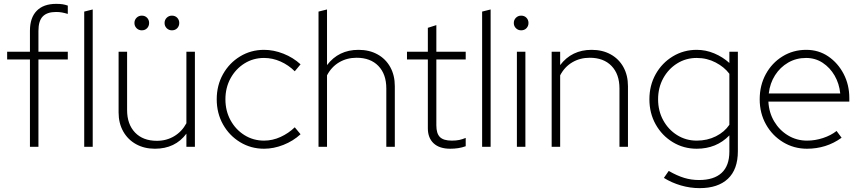

<svg xmlns="http://www.w3.org/2000/svg" viewBox="-20 -760 4457 994"><path d="M135 0V-452H17V-492H135V-601Q135 -668 170 -704Q205 -740 271 -740Q290 -740 303.5 -738Q317 -736 331 -731V-688Q314 -693 300.5 -695.5Q287 -698 270 -698Q224 -698 201.5 -675Q179 -652 179 -600V-492H331V-452H179V0Z M416 0V-700L460 -711V0Z M782 10Q727 10 684.5 -13.5Q642 -37 618 -79.5Q594 -122 594 -178V-492H638V-190Q638 -117 679 -74Q720 -31 792 -31Q842 -31 882 -55Q922 -79 945 -122V-492H989V0H945V-68Q887 10 782 10ZM714 -603Q698 -603 687 -614Q676 -625 676 -641Q676 -657 687 -668Q698 -679 714 -679Q731 -679 741.5 -668Q752 -657 752 -641Q752 -625 741.5 -614Q731 -603 714 -603ZM870 -603Q854 -603 843 -614Q832 -625 832 -641Q832 -657 843 -668Q854 -679 870 -679Q887 -679 897.5 -668Q908 -657 908 -641Q908 -625 897.5 -614Q887 -603 870 -603Z M1347 10Q1279 10 1223 -24Q1167 -58 1134.5 -116Q1102 -174 1102 -246Q1102 -318 1134.5 -376Q1167 -434 1223 -468Q1279 -502 1347 -502Q1397 -502 1447.5 -482Q1498 -462 1536 -427L1506 -391Q1474 -423 1432.5 -441.5Q1391 -460 1347 -460Q1291 -460 1245.5 -431.5Q1200 -403 1173.5 -354.5Q1147 -306 1147 -246Q1147 -186 1173.5 -137.5Q1200 -89 1245.5 -60.5Q1291 -32 1347 -32Q1391 -32 1432.5 -51Q1474 -70 1506 -101L1536 -65Q1498 -30 1447.5 -10Q1397 10 1347 10Z M1629 0V-700L1673 -711V-423Q1733 -502 1836 -502Q1892 -502 1934.5 -478.5Q1977 -455 2000.5 -412.5Q2024 -370 2024 -314V0H1980V-302Q1980 -376 1939 -418.5Q1898 -461 1826 -461Q1776 -461 1736 -437.5Q1696 -414 1673 -370V0Z M2311 10Q2255 10 2225 -18Q2195 -46 2195 -96V-452H2087V-492H2195V-616L2239 -630V-492H2391V-452H2239V-111Q2239 -69 2257.5 -50.5Q2276 -32 2319 -32Q2342 -32 2358 -35.5Q2374 -39 2391 -46V-3Q2372 4 2352 7Q2332 10 2311 10Z M2476 0V-700L2520 -711V0Z M2656 0V-492H2700V0ZM2678 -603Q2662 -603 2651 -614Q2640 -625 2640 -641Q2640 -657 2651 -668Q2662 -679 2678 -679Q2695 -679 2705.5 -668Q2716 -657 2716 -641Q2716 -625 2705.5 -614Q2695 -603 2678 -603Z M2836 0V-492H2880V-423Q2940 -502 3043 -502Q3099 -502 3141.5 -478.5Q3184 -455 3207.5 -412.5Q3231 -370 3231 -314V0H3187V-302Q3187 -376 3146 -418.5Q3105 -461 3033 -461Q2983 -461 2943 -437.5Q2903 -414 2880 -370V0Z M3602 214Q3553 214 3505 200Q3457 186 3417 161L3442 125Q3486 150 3522.5 161Q3559 172 3599 172Q3676 172 3716 135Q3756 98 3756 25V-59Q3689 10 3587 10Q3519 10 3463 -24Q3407 -58 3374.5 -116Q3342 -174 3342 -246Q3342 -318 3374.5 -376Q3407 -434 3463 -468Q3519 -502 3587 -502Q3634 -502 3678 -483.5Q3722 -465 3756 -434V-492H3800V23Q3800 117 3748.5 165.5Q3697 214 3602 214ZM3587 -32Q3642 -32 3686.5 -54.5Q3731 -77 3756 -114V-378Q3730 -413 3685 -436.5Q3640 -460 3587 -460Q3531 -460 3485.5 -431.5Q3440 -403 3413.5 -354.5Q3387 -306 3387 -246Q3387 -186 3413.5 -137.5Q3440 -89 3485.5 -60.5Q3531 -32 3587 -32Z M4158 10Q4090 10 4034 -24Q3978 -58 3945.5 -116Q3913 -174 3913 -246Q3913 -318 3944.5 -376Q3976 -434 4031 -468Q4086 -502 4154 -502Q4218 -502 4268 -468Q4318 -434 4347.5 -377.5Q4377 -321 4377 -252V-234H3958Q3961 -177 3988 -131.5Q4015 -86 4059.5 -59Q4104 -32 4158 -32Q4200 -32 4241 -45.5Q4282 -59 4311 -82L4337 -47Q4297 -18 4252 -4Q4207 10 4158 10ZM3960 -276H4330Q4325 -327 4301 -368.5Q4277 -410 4239 -435Q4201 -460 4153 -460Q4102 -460 4060.5 -436Q4019 -412 3992.5 -370.5Q3966 -329 3960 -276Z"/></svg>

Font: Red Hat Display
Style: Regular
Weight: 300
Designer: Pentagram, MCKL
Foundry: Pentagram, MCKL
Version: Version 1.023